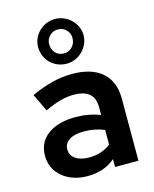

<svg xmlns="http://www.w3.org/2000/svg" viewBox="-122 -901 797 992"><g transform="rotate(-15 276.5 -405.0)"><path d="M36 0ZM222 9Q182 9 148 -2.5Q114 -14 89 -35Q64 -56 50 -85Q36 -114 36 -149Q36 -221 91 -261.5Q146 -302 240 -302Q309 -302 371 -278V-321Q371 -370 342.5 -393Q314 -416 260 -416Q226 -416 189 -406Q152 -396 105 -374Q94 -398 82.5 -421.5Q71 -445 60 -468Q117 -494 171 -508Q225 -522 281 -522Q384 -522 440 -473Q496 -424 496 -333V0H371V-42Q339 -15 302.5 -3Q266 9 222 9ZM156 -152Q156 -119 183 -100.5Q210 -82 255 -82Q321 -82 371 -119V-198Q321 -219 265 -219H259Q210 -219 183 -200.5Q156 -182 156 -152ZM269 -580Q243 -580 220.5 -589.5Q198 -599 181.5 -615.5Q165 -632 156 -654Q147 -676 147 -701Q147 -726 157 -747.5Q167 -769 183.5 -785Q200 -801 222 -810Q244 -819 269 -819Q293 -819 315 -809.5Q337 -800 353.5 -784Q370 -768 380 -746.5Q390 -725 390 -701Q390 -676 380 -654Q370 -632 353.5 -615.5Q337 -599 315 -589.5Q293 -580 269 -580ZM269 -635Q295 -635 313 -654Q331 -673 331 -701Q331 -727 313 -745Q295 -763 269 -763Q242 -763 224 -744.5Q206 -726 206 -701Q206 -673 223 -654Q240 -635 269 -635Z"/></g></svg>

Font: Rosa Sans SemiBold
Style: Regular
Weight: 600
Designer: Pentagram / MCKL
Foundry: Pentagram / MCKL
Version: Version 1.005;September 16, 2019;FontCreator 11.5.0.2425 64-